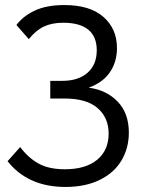

<svg xmlns="http://www.w3.org/2000/svg" viewBox="-20 -730 579 760"><path d="M490 -205Q490 -144 461 -95Q432 -46 375 -18Q318 10 239 10Q164 10 106.5 -16Q49 -42 10 -92L60 -148Q90 -107 131 -83.5Q172 -60 237 -60Q319 -60 364.5 -97.5Q410 -135 410 -201Q410 -264 366.5 -302Q323 -340 236 -340H179V-410H227Q290 -410 326.5 -442Q363 -474 363 -531Q363 -585 329.5 -612.5Q296 -640 230 -640Q187 -640 155 -625.5Q123 -611 94 -575L45 -631Q71 -666 117.5 -688Q164 -710 235 -710Q336 -710 389.5 -663Q443 -616 443 -540Q443 -485 415 -444Q387 -403 331 -383Q401 -374 445.5 -328Q490 -282 490 -205Z"/></svg>

Font: Tilda Sans
Style: Regular
Weight: 400
Designer: ParaType Ltd
Foundry: ParaType Ltd
Version: Version 1.002W